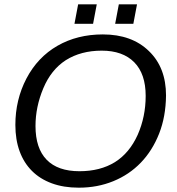

<svg xmlns="http://www.w3.org/2000/svg" viewBox="-20 -857 818 887"><path d="M455 -698Q589 -698 668 -621Q747 -545 747 -416Q746 -318 715 -239.5Q684 -161 630.5 -105.5Q577 -50 503.5 -20Q430 10 345 10H343Q274 10 219.5 -10Q165 -30 127.5 -67.5Q90 -105 70.5 -158.5Q51 -212 51 -280Q51 -396 102 -494Q154 -593 245.5 -645.5Q337 -698 455 -698ZM450 -623Q354 -623 284 -579Q216 -535 180 -449Q144 -363 144 -275Q144 -172 195.5 -119Q247 -66 347 -66Q443 -66 511 -108Q578 -150 616 -234Q653 -318 653 -414Q653 -516 600 -569.5Q547 -623 450 -623ZM512 -747 529 -837H613L596 -747ZM324 -747 341 -837H427L410 -747Z"/></svg>

Font: Libra Sans Modern
Style: Italic
Weight: 400
Italic angle: -12°
Foundry: Stefan Peev, Context Ltd
Version: Version 1.000